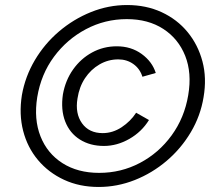

<svg xmlns="http://www.w3.org/2000/svg" viewBox="-20 -732 863 763"><path d="M393 -152Q338 -152 297.5 -177.5Q257 -203 239 -249.5Q221 -296 230 -357Q240 -413 270.5 -456Q301 -499 346 -523.5Q391 -548 444 -548Q501 -548 543 -517.5Q585 -487 599 -442L546 -427Q536 -459 510 -477.5Q484 -496 450 -496Q410 -496 375.5 -476Q341 -456 318 -421.5Q295 -387 288 -341Q278 -281 306 -242Q334 -203 388 -203Q428 -203 463.5 -226.5Q499 -250 521 -284L572 -255Q543 -208 494 -180Q445 -152 393 -152ZM372 11Q296 11 234.5 -17.5Q173 -46 131 -96Q89 -146 72 -212Q55 -278 67 -354Q80 -428 118.5 -493Q157 -558 214.5 -607Q272 -656 341.5 -684Q411 -712 485 -712Q561 -712 622.5 -683.5Q684 -655 725.5 -604.5Q767 -554 784.5 -488Q802 -422 789 -346Q777 -272 738.5 -207Q700 -142 642.5 -93Q585 -44 515.5 -16.5Q446 11 372 11ZM374 -45Q461 -45 536 -84.5Q611 -124 662 -194Q713 -264 728 -354Q743 -442 716 -510Q689 -578 629 -617Q569 -656 484 -656Q397 -656 321.5 -616Q246 -576 194.5 -506.5Q143 -437 128 -346Q114 -258 141 -190Q168 -122 228.5 -83.5Q289 -45 374 -45Z"/></svg>

Font: Figtree Light Light
Style: Italic
Weight: 300
Italic angle: -9.5°
Version: Version 2.000